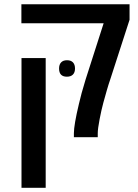

<svg xmlns="http://www.w3.org/2000/svg" viewBox="-20 -651 657 911"><path d="M330.6 -18.6Q330.6 -58.1 354.5 -158.2Q364.7 -204.1 386.2 -273.9L471.7 -540.5H81.5V-630.9H594.7V-557.1L502.4 -272Q496.6 -255.9 486.8 -222.4Q477.1 -189 470.2 -163.1Q461.4 -130.9 452.6 -85.2Q443.8 -39.6 443.8 -18.6V0H330.6ZM82 -375.5H196.8V240.2H82ZM260.3 -325.7Q260.3 -344.7 270 -355Q279.8 -365.2 297.9 -365.2Q316.4 -365.2 326.2 -355Q335.9 -344.7 335.9 -325.7Q335.9 -307.1 325.9 -297.1Q315.9 -287.1 297.4 -287.1Q260.3 -287.1 260.3 -325.7Z"/></svg>

Font: Viking Open Sans Light
Style: Bold
Weight: 600
Foundry: Ascender Corporation
Version: Version 2.001